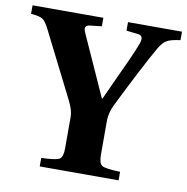

<svg xmlns="http://www.w3.org/2000/svg" viewBox="-90 -768 823 844"><g transform="rotate(10 321.5 -346.0)"><path d="M-12 -654V-692H304V-654L250 -648Q223 -644 236 -615L359 -342H362Q376 -374 403 -431.5Q430 -489 450 -533.5Q470 -578 481 -608Q495 -645 466 -648L414 -654V-692H655V-654Q614 -649 596 -639Q578 -629 561 -600Q510 -511 416 -321Q398 -283 398 -250V-97Q398 -59 413 -49.5Q428 -40 494 -38V0H142V-38Q208 -40 223 -49.5Q238 -59 238 -97V-240Q238 -267 217 -309L72 -597Q55 -632 41 -641.5Q27 -651 -12 -654Z"/></g></svg>

Font: Heuristica
Style: Bold
Weight: 700
Version: Version 1.0.2